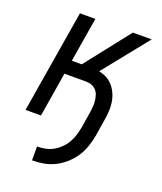

<svg xmlns="http://www.w3.org/2000/svg" viewBox="-136 -609 772 913"><g transform="rotate(20 250.0 -152.5)"><path d="M135 215V145Q155 145 175.5 141Q196 137 214.5 127Q233 117 249.5 101Q266 85 276.5 66.5Q287 48 293 28.5Q299 9 303 -11L316 -92Q318 -107 319.5 -122Q321 -137 319.5 -151.5Q318 -166 314 -179.5Q310 -193 301 -203.5Q292 -214 278.5 -219.5Q265 -225 250 -225H139L102 0H24L110 -520H188L151 -295H201L378 -520H473L290 -292Q312 -288 331 -277.5Q350 -267 363.5 -250.5Q377 -234 385.5 -214Q394 -194 397 -172Q400 -150 398.5 -127Q397 -104 393 -81L380 0Q375 28 365.5 56.5Q356 85 339.5 110.5Q323 136 299.5 157Q276 178 249 191.5Q222 205 192.5 210Q163 215 135 215Z"/></g></svg>

Font: Iosevka Term Curly
Style: Italic
Weight: 400
Italic angle: -9°
Designer: Belleve Invis
Foundry: Belleve Invis
Version: Version 32.3.0